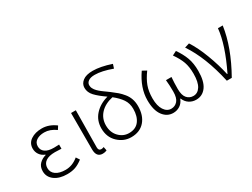

<svg xmlns="http://www.w3.org/2000/svg" viewBox="-61 -1422 2689 2050"><g transform="rotate(-30 1284.0 -397.5)"><path d="M326 13Q229 13 170.5 -30.5Q112 -74 112 -145Q112 -200 144.5 -233.5Q177 -267 226 -280V-285Q185 -301 162.5 -333.5Q140 -366 140 -407Q140 -474 194.5 -510.5Q249 -547 331 -547Q419 -547 499 -487L473 -446Q403 -497 332 -497Q274 -497 236.5 -472.5Q199 -448 199 -401Q199 -356 234.5 -329.5Q270 -303 343 -303Q379 -303 406 -305V-254Q359 -257 327 -257Q251 -257 211.5 -229Q172 -201 172 -149Q172 -96 215 -66Q258 -36 333 -36Q418 -36 491 -97L519 -55Q471 -18 427.5 -2.5Q384 13 326 13Z M763 13Q685 13 685 -85V-533H744Q739 -148 739 -78Q739 -37 773 -37Q787 -37 805 -44L814 2Q792 13 763 13Z M1116 -37Q1199 -37 1241 -92.5Q1283 -148 1283 -239Q1283 -308 1249 -358Q1215 -408 1152 -458Q1052 -436 996.5 -376Q941 -316 941 -231Q941 -145 993 -91Q1045 -37 1116 -37ZM1335 -764 1319 -714Q1193 -760 1107 -760Q1054 -760 1027.5 -740.5Q1001 -721 1001 -692Q1001 -681 1003.5 -670.5Q1006 -660 1012 -649.5Q1018 -639 1023.5 -630.5Q1029 -622 1040.5 -611Q1052 -600 1059.5 -593Q1067 -586 1083 -574Q1099 -562 1108 -555.5Q1117 -549 1136.5 -535Q1156 -521 1165 -514Q1205 -484 1231.5 -461Q1258 -438 1286 -404Q1314 -370 1328 -329.5Q1342 -289 1342 -241Q1342 -125 1282 -56Q1222 13 1115 13Q1023 13 953 -53.5Q883 -120 883 -228Q883 -326 945.5 -394.5Q1008 -463 1109 -490Q1028 -546 985.5 -591.5Q943 -637 943 -693Q943 -742 985 -775Q1027 -808 1109 -808Q1204 -808 1335 -764Z M1633 13Q1557 13 1508 -52.5Q1459 -118 1459 -242Q1459 -395 1565 -547L1616 -519Q1564 -448 1540 -383.5Q1516 -319 1516 -232Q1516 -140 1550 -88.5Q1584 -37 1636 -37Q1683 -37 1714 -72Q1745 -107 1745 -186Q1745 -266 1738 -330H1806Q1800 -264 1800 -186Q1800 -107 1831 -72Q1862 -37 1909 -37Q1963 -37 1995.5 -88.5Q2028 -140 2028 -242Q2028 -328 2006.5 -388Q1985 -448 1934 -521L1986 -547Q2037 -474 2062 -405Q2087 -336 2087 -244Q2087 -116 2040.5 -51.5Q1994 13 1915 13Q1869 13 1831.5 -11Q1794 -35 1775 -82H1771Q1753 -35 1716 -11Q1679 13 1633 13Z M2298 0Q2226 -326 2089 -529L2147 -547Q2206 -457 2257.5 -321Q2309 -185 2336 -60H2341Q2478 -341 2496 -533H2555Q2520 -285 2359 0Z"/></g></svg>

Font: NotoSansHansLight
Style: Regular
Weight: 300
Designer: Ryoko NISHIZUKA  (kana & ideographs); Paul D. Hunt (Latin, Greek & Cyrillic); Wenlong ZHANG  (bopomofo); Sandoll Communi
Foundry: Adobe Systems Incorporated
Version: Version 1.00;December 8, 2021;FontCreator 13.0.0.2675 64-bit